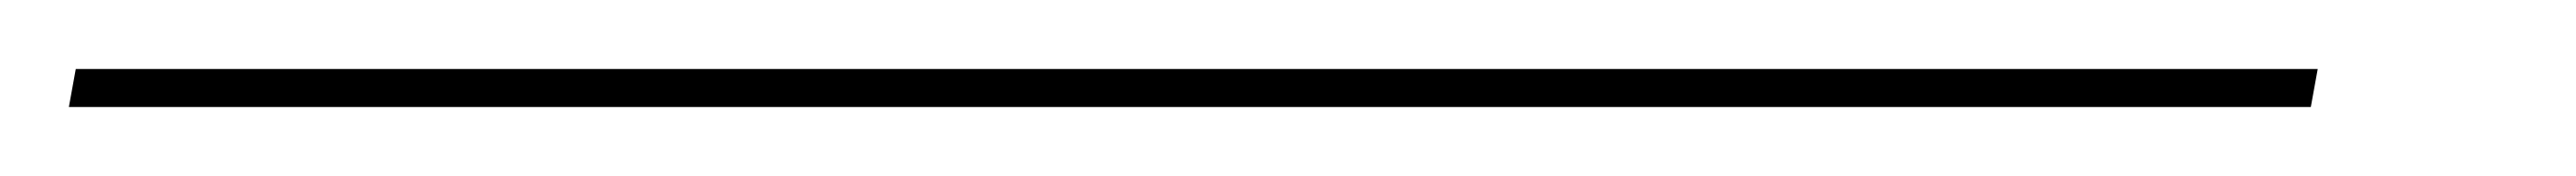

<svg xmlns="http://www.w3.org/2000/svg" viewBox="-79 1 748 51"><path d="M-59 32 -57 21H594L592 32Z"/></svg>

Font: Anybody ExtraExpanded Thin
Style: Italic
Weight: 100
Width: 8
Italic angle: -10°
Designer: Tyler Finck
Foundry: Etcetera Type Company
Version: Version 1.010; ttfautohint (v1.8.3) -l 8 -r 50 -G 200 -x 14 